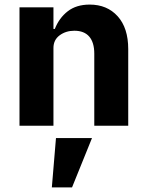

<svg xmlns="http://www.w3.org/2000/svg" viewBox="-20 -548 640 837"><path d="M65 0V-516H213V-422H219Q238 -470 275.5 -499Q313 -528 371 -528Q447 -528 493 -477Q539 -426 539 -334V0H391V-314Q391 -363 369 -388.5Q347 -414 304 -414Q267 -414 240 -394Q213 -374 213 -339V0ZM224 54H381L294 269H206Z"/></svg>

Font: iA Writer Mono V
Style: Regular
Weight: 400
Designer: Mike Abbink, Paul van der Laan, Pieter van Rosmalen
Foundry: Bold Monday
Version: Version 2.000